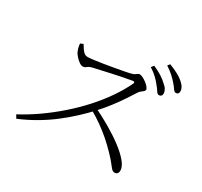

<svg xmlns="http://www.w3.org/2000/svg" viewBox="-164 -1036 1328 1260"><g transform="rotate(30 500.0 -405.5)"><path d="M824 -600Q813 -600 803.5 -615.5Q794 -631 778 -650Q762 -671 741 -691.5Q720 -712 687 -733L702 -752Q739 -736 766.5 -718.5Q794 -701 811 -684Q831 -668 839 -653Q847 -638 847 -623Q847 -612 840.5 -606Q834 -600 824 -600ZM77 -23Q147 -60 216 -108.5Q285 -157 349.5 -213.5Q414 -270 469.5 -331.5Q525 -393 569 -457Q613 -521 642 -583Q648 -598 630 -596Q601 -591 562 -583.5Q523 -576 483.5 -567Q444 -558 409.5 -550.5Q375 -543 354 -538Q339 -534 330.5 -528.5Q322 -523 315.5 -518Q309 -513 298 -513Q285 -513 269.5 -524Q254 -535 241 -550Q228 -565 222 -576Q218 -584 213.5 -599Q209 -614 207 -635L229 -644Q237 -632 245.5 -618Q254 -604 266 -593.5Q278 -583 294 -583Q310 -583 340.5 -587Q371 -591 409 -597Q447 -603 485.5 -610Q524 -617 556 -623Q588 -629 604 -634Q615 -637 622 -642Q629 -647 635.5 -651.5Q642 -656 648 -656Q658 -656 672.5 -649Q687 -642 701.5 -631Q716 -620 725.5 -608.5Q735 -597 735 -590Q735 -581 728 -575Q721 -569 711.5 -562Q702 -555 695 -544Q678 -517 651.5 -477Q625 -437 591 -392.5Q557 -348 517 -305Q482 -267 438 -226Q394 -185 341 -143.5Q288 -102 225.5 -65Q163 -28 92 2ZM826 -14Q814 -14 804 -24.5Q794 -35 778 -56Q762 -77 733 -107Q695 -147 657 -180Q619 -213 578 -242Q537 -271 489 -298L509 -323Q571 -293 632 -257.5Q693 -222 743.5 -184Q794 -146 824 -110Q854 -74 854 -44Q854 -31 847.5 -22.5Q841 -14 826 -14ZM913 -668Q902 -668 892 -683.5Q882 -699 865 -718Q849 -737 828.5 -755.5Q808 -774 775 -796L788 -813Q825 -799 853 -784Q881 -769 898 -754Q918 -737 926.5 -722Q935 -707 935 -692Q935 -680 929 -674Q923 -668 913 -668Z"/></g></svg>

Font: Noto Serif JP ExtraLight Light
Style: Regular
Weight: 300
Version: Version 2.003-H1;hotconv 1.1.1;makeotfexe 2.6.0